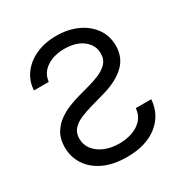

<svg xmlns="http://www.w3.org/2000/svg" viewBox="-172 -875 986 1025"><g transform="rotate(-30 321.0 -362.0)"><path d="M320.8 12.7Q236.8 12.7 177.7 -15.1Q118.7 -43 87.6 -90.8Q56.6 -138.7 56.6 -198.2Q56.6 -249 77.4 -283.9Q98.1 -318.8 130.4 -341.6Q162.6 -364.3 198 -377.9Q233.4 -391.6 262.7 -399.4L335.4 -419.4Q362.3 -426.8 394.5 -439.7Q426.8 -452.6 450.4 -475.8Q474.1 -499 474.1 -537.1Q474.1 -588.4 431.2 -621.8Q388.2 -655.3 317.4 -655.3Q252.4 -655.3 208 -626.2Q163.6 -597.2 157.2 -543.9H66.4Q68.8 -599.1 100.6 -642.8Q132.3 -686.5 187.5 -711.9Q242.7 -737.3 314.5 -737.3Q384.8 -737.3 441.4 -711.9Q498 -686.5 531.2 -640.4Q564.5 -594.2 564.5 -532.7Q564.5 -460.4 515.6 -414.1Q466.8 -367.7 378.9 -342.8L291 -317.9Q252.4 -307.1 219.5 -293Q186.5 -278.8 166.7 -256.8Q147 -234.9 147 -199.7Q147 -161.1 169.9 -131.8Q192.9 -102.5 232.2 -86.4Q271.5 -70.3 320.8 -70.3Q363.8 -70.3 400.9 -83.3Q438 -96.2 462.2 -122.8Q486.3 -149.4 489.7 -190.4H585Q578.6 -99.1 508.8 -43.2Q439 12.7 320.8 12.7Z"/></g></svg>

Font: Inter
Style: Regular
Weight: 400
Designer: Rasmus Andersson
Foundry: rsms
Version: Version 4.001;git-9221beed3